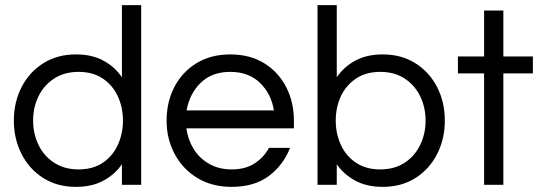

<svg xmlns="http://www.w3.org/2000/svg" viewBox="-20 -720 2113 748"><path d="M276 8Q203 8 148.5 -26.5Q94 -61 64 -120Q34 -179 34 -250Q34 -322 64 -380.5Q94 -439 148.5 -473.5Q203 -508 276 -508Q338 -508 382.5 -484Q427 -460 455 -419V-700H530V0H455V-80Q427 -40 382.5 -16Q338 8 276 8ZM286 -60Q342 -60 380.5 -86Q419 -112 439 -155.5Q459 -199 459 -250Q459 -302 439 -345Q419 -388 380.5 -414Q342 -440 286 -440Q231 -440 191 -414Q151 -388 130 -345Q109 -302 109 -250Q109 -199 130 -155.5Q151 -112 191 -86Q231 -60 286 -60Z M882 8Q806 8 749 -26.5Q692 -61 660.5 -120Q629 -179 629 -250Q629 -322 659 -380.5Q689 -439 745 -473.5Q801 -508 877 -508Q954 -508 1009.5 -473.5Q1065 -439 1095 -380.5Q1125 -322 1125 -250V-220H706Q712 -176 734.5 -139.5Q757 -103 795 -81.5Q833 -60 883 -60Q936 -60 972 -83.5Q1008 -107 1028 -144H1110Q1084 -77 1027.5 -34.5Q971 8 882 8ZM707 -290H1047Q1037 -354 993 -397Q949 -440 877 -440Q805 -440 761.5 -397Q718 -354 707 -290Z M1471 8Q1409 8 1364.5 -16Q1320 -40 1292 -80V0H1217V-700H1292V-419Q1320 -460 1364.5 -484Q1409 -508 1471 -508Q1544 -508 1598.5 -473.5Q1653 -439 1683 -380.5Q1713 -322 1713 -250Q1713 -179 1683 -120Q1653 -61 1598.5 -26.5Q1544 8 1471 8ZM1461 -60Q1517 -60 1556.5 -86Q1596 -112 1617 -155.5Q1638 -199 1638 -250Q1638 -302 1617 -345Q1596 -388 1556.5 -414Q1517 -440 1461 -440Q1406 -440 1367 -414Q1328 -388 1308 -345Q1288 -302 1288 -250Q1288 -199 1308 -155.5Q1328 -112 1367 -86Q1406 -60 1461 -60Z M1866 0V-434H1764V-500H1866V-679H1941V-500H2056V-434H1941V0Z"/></svg>

Font: Questrial
Style: Regular
Weight: 400
Designer: Joe Prince, Laura Meseguer
Foundry: Joe Prince, Laura Meseguer
Version: Version 2.000; ttfautohint (v1.8.3)